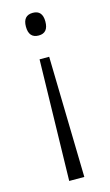

<svg xmlns="http://www.w3.org/2000/svg" viewBox="-114 -580 463 810"><g transform="rotate(-15 117.0 -175.5)"><path d="M160 -489Q160 -439 118 -439Q75 -439 75 -489Q75 -538 118 -538Q160 -538 160 -489ZM95 -341H137L149 187H83Z"/></g></svg>

Font: Noto Sans Gurmukhi SemiCondensed Light
Style: Regular
Weight: 300
Width: 4
Designer: Jelle Bosma - Monotype Design Team
Foundry: Monotype Imaging Inc.
Version: Version 2.004; ttfautohint (v1.8.4.7-5d5b)